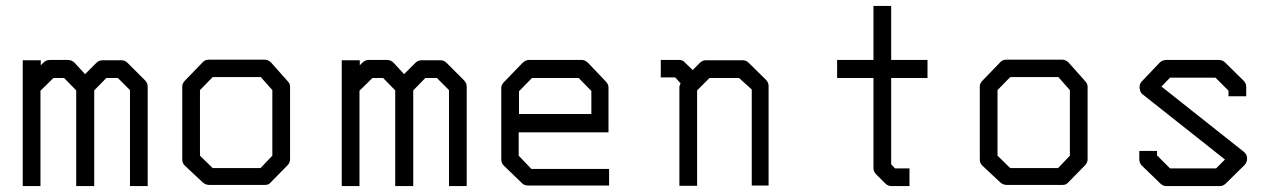

<svg xmlns="http://www.w3.org/2000/svg" viewBox="-20 -679 4360 650"><path d="M299 -373V-49H238V-373L197 -415H161L117 -372V-49H57V-475H118V-458L127 -467Q136 -476 148 -476H210Q223 -476 232 -467L268 -428L306 -466Q315 -475 327 -475H391Q403 -475 412 -466L471 -407Q480 -398 480 -386V-49H420V-374L379 -415H340Z M657 -374V-152L700 -110H862L902 -152V-374L863 -418H700ZM607 -407 668 -470Q675 -477 688 -477H876Q888 -477 898 -467L954 -404Q962 -396 962 -385V-140Q962 -128 953 -119L895 -60Q889 -53 877.5 -53H874H688Q677.5 -53 668 -60L606 -118Q597 -126 597 -140V-387Q597 -397 607 -407Z M1379 -373V-49H1318V-373L1277 -415H1241L1197 -372V-49H1137V-475H1198V-458L1207 -467Q1216 -476 1228 -476H1290Q1303 -476 1312 -467L1348 -428L1386 -466Q1395 -475 1407 -475H1471Q1483 -475 1492 -466L1551 -407Q1560 -398 1560 -386V-49H1500V-374L1459 -415H1420Z M1736 -231V-152L1779 -107H2042V-51H1767Q1755 -51 1747 -59L1685 -119Q1677 -127 1677 -140V-382Q1677 -392 1687 -402L1748 -465Q1759 -476 1770 -476H1951Q1961 -476 1972 -465L2031 -403Q2040 -394 2040 -383V-231ZM1737 -293H1982V-371L1939 -415H1781L1737 -370Z M2325 -442 2349 -466Q2358 -475 2370 -475H2494Q2506 -475 2514 -467L2573 -409Q2582 -400 2582 -388V-51H2525V-376L2482 -415H2382L2340 -373V-50H2280V-385Q2280 -387 2284 -397L2266 -417H2217V-476H2280Q2292 -476 2299 -467Z M2997 -123 3010 -109H3059V-49H2998Q2986 -49 2977 -58L2946 -89Q2937 -98 2937 -110V-415H2814V-476H2937V-659H2997V-476H3120V-415H2997Z M3357 -374V-152L3400 -110H3562L3602 -152V-374L3563 -418H3400ZM3307 -407 3368 -470Q3375 -477 3388 -477H3576Q3588 -477 3598 -467L3654 -404Q3662 -396 3662 -385V-140Q3662 -128 3653 -119L3595 -60Q3589 -53 3577.5 -53H3574H3388Q3377.5 -53 3368 -60L3306 -118Q3297 -126 3297 -140V-387Q3297 -397 3307 -407Z M4139 -372 4095 -416H3941L3912 -386L4191 -165Q4202 -155.5 4202 -143Q4202 -129 4193 -120L4130 -58Q4121 -49 4109 -49H3929Q3917 -49 3908 -58L3846 -118Q3837 -127 3837 -140V-168H3897V-153L3941 -109H4097L4127 -139L3849 -359Q3839.5 -365.5 3838 -381V-384.5Q3838 -396 3846 -404L3906 -467Q3915 -476 3928 -476H4107Q4119 -476 4128 -467L4190 -406Q4199 -397 4199 -385V-353H4139Z"/></svg>

Font: 3270 Nerd Font
Style: Regular
Weight: 400
Monospace: yes
Version: Version 3.0.1;Nerd Fonts 3.3.0